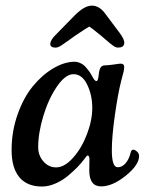

<svg xmlns="http://www.w3.org/2000/svg" viewBox="-20 -663 523 695"><path d="M250.5 -532.7Q242.7 -526.9 230.5 -518.3Q218.3 -509.8 213.1 -506.1Q208 -502.4 201.2 -498Q194.3 -493.7 189.7 -492.2Q185.1 -490.7 181.2 -490.7Q160.6 -490.7 162.1 -505.9Q163.6 -519 180.7 -536.1L252 -608.9Q286.1 -642.6 312.5 -642.6Q337.4 -642.6 357.4 -618.2L413.1 -543.9Q431.6 -519.5 429.7 -505.9Q428.2 -490.7 407.2 -490.7Q403.3 -490.7 399.2 -492.2Q395 -493.7 388.9 -498Q382.8 -502.4 378.4 -506.1Q374 -509.8 364 -518.3Q354 -526.9 347.2 -532.7Q313.5 -560.5 303.2 -566.9Q294.4 -562.5 250.5 -532.7ZM483.4 -98.1Q483.4 -65.9 435.3 -27.1Q387.2 11.7 346.2 11.7Q303.2 11.7 303.2 -45.9Q303.2 -53.7 303.5 -69.3Q303.7 -85 303.7 -88.9Q302.7 -100.1 297.4 -100.1Q295.4 -100.1 293.7 -98.1Q292 -96.2 289.3 -92.5Q286.6 -88.9 284.7 -86.4Q273.9 -72.3 260.5 -58.3Q247.1 -44.4 226.6 -27.1Q206.1 -9.8 180.9 1.2Q155.8 12.2 131.8 12.2Q78.1 12.2 50 -21.5Q22 -55.2 22 -119.6Q22 -187.5 43.7 -248.8Q65.4 -310.1 98.9 -350.8Q132.3 -391.6 172.6 -415.5Q212.9 -439.5 250.5 -439.5Q259.3 -439.5 268.1 -435.8Q276.9 -432.1 282.5 -427.7Q288.1 -423.3 294.9 -414.8Q301.8 -406.2 304.7 -402.1Q307.6 -397.9 312.7 -388.7Q317.9 -379.4 318.4 -378.9Q323.7 -369.6 329.6 -369.6Q335.4 -369.6 337.9 -397Q339.8 -412.1 344.5 -418.9Q349.1 -425.8 358.4 -426.3Q374.5 -426.8 393.3 -429.7Q412.1 -432.6 416.5 -432.6Q429.7 -432.6 429.7 -419.9Q429.7 -415.5 428.7 -410.4Q427.7 -405.3 426.8 -401.1Q425.8 -397 423.3 -387.9Q420.9 -378.9 418.9 -371.1Q406.7 -323.2 395.8 -245.8Q384.8 -168.5 384.8 -119.1Q384.8 -58.6 405.3 -57.6Q421.4 -57.1 434.3 -71.8Q447.3 -86.4 453.1 -111.3Q455.6 -122.1 463.9 -121.1Q470.2 -120.1 478 -112.3Q483.4 -106.4 483.4 -98.1ZM246.1 -394.5Q216.8 -394.5 186.3 -350.1Q155.8 -305.7 137 -243.7Q118.2 -181.6 118.2 -129.9Q118.2 -100.6 137 -78.9Q155.8 -57.1 183.1 -57.1Q213.4 -57.1 244.4 -91.8Q275.4 -126.5 294.7 -177Q314 -227.5 314 -272.5Q314 -318.4 295.7 -356.4Q277.3 -394.5 246.1 -394.5Z"/></svg>

Font: Cooper* Medium
Style: Italic
Weight: 500
Italic angle: -7°
Designer: Owen Earl
Foundry: indestructible type*
Version: Version 0.001